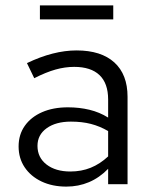

<svg xmlns="http://www.w3.org/2000/svg" viewBox="-20 -683 566 712"><path d="M226 9Q174 9 134 -10Q94 -29 71.5 -62.5Q49 -96 49 -140Q49 -184 72 -216.5Q95 -249 136 -267Q177 -285 232 -285Q274 -285 311.5 -276Q349 -267 381 -247V-314Q381 -374 349 -404.5Q317 -435 255 -435Q221 -435 185.5 -425Q150 -415 107 -393L80 -449Q178 -496 264 -496Q355 -496 404 -451.5Q453 -407 453 -324V0H381V-57Q349 -24 310 -7.5Q271 9 226 9ZM119 -142Q119 -99 152.5 -73Q186 -47 241 -47Q282 -47 316.5 -61Q351 -75 381 -103V-197Q350 -215 317 -223.5Q284 -232 243 -232Q187 -232 153 -207.5Q119 -183 119 -142ZM128 -611V-663H400V-611Z"/></svg>

Font: Red Hat Text
Style: Regular
Weight: 400
Designer: Pentagram, MCKL
Foundry: MCKL
Version: Version 1.030